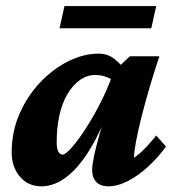

<svg xmlns="http://www.w3.org/2000/svg" viewBox="-20 -623 589 650"><path d="M120.1 7.8Q75.2 7.8 47.4 -24.9Q19.5 -57.6 19.5 -107.4Q19.5 -176.8 45.9 -237.3Q72.3 -297.9 115.7 -343.8Q159.2 -389.6 210.9 -415.5Q262.7 -441.4 313.5 -441.4Q344.7 -441.4 367.7 -423.3Q390.6 -405.3 414.1 -373L374 -342.8Q359.4 -355.5 340.8 -362.3Q322.3 -369.1 302.7 -369.1Q274.4 -369.1 250.5 -352.1Q226.6 -335 208.5 -304.7Q190.4 -274.4 181.2 -232.9Q171.9 -191.4 171.9 -142.6Q171.9 -122.1 176.8 -110.8Q181.6 -99.6 192.4 -99.6Q202.1 -99.6 224.6 -125.5Q247.1 -151.4 274.4 -194.3Q301.8 -237.3 327.1 -289.1Q352.5 -340.8 368.2 -392.6L386.7 -401.4L419.9 -432.6H519.5Q502.9 -382.8 487.3 -330.1Q471.7 -277.3 459.5 -229Q447.3 -180.7 440.4 -144Q433.6 -107.4 433.6 -88.9Q451.2 -100.6 470.2 -120.1Q489.3 -139.6 508.8 -164.1L542 -127Q517.6 -92.8 484.4 -61.5Q451.2 -30.3 415 -11.2Q378.9 7.8 346.7 7.8Q320.3 7.8 306.2 -6.8Q292 -21.5 292 -47.9Q292 -64.5 298.3 -94.7Q304.7 -125 317.9 -171.9Q331.1 -218.8 352.5 -284.2H359.4Q329.1 -194.3 291 -128.4Q252.9 -62.5 209.5 -27.3Q166 7.8 120.1 7.8ZM198.2 -602.5H508.8L492.2 -527.3H181.6Z"/></svg>

Font: Crimson Pro ExtraBold
Style: Italic
Weight: 800
Italic angle: -12°
Designer: Jacques Le Bailly
Foundry: Baron von Fonthausen
Version: Version 1.003